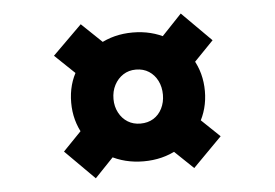

<svg xmlns="http://www.w3.org/2000/svg" viewBox="-41 -601 841 588"><g transform="rotate(-5 379.5 -307.0)"><path d="M382 -106Q324 -106 277 -132Q230 -158 203 -203.5Q176 -249 176 -304Q176 -361 203.5 -405Q231 -449 277.5 -475.5Q324 -502 382 -502Q440 -502 486.5 -476Q533 -450 560 -405Q587 -360 587 -304Q587 -249 560 -203.5Q533 -158 486.5 -132Q440 -106 382 -106ZM231 -67 141 -157 230 -249 318 -158ZM225 -367 136 -452 226 -541 316 -455ZM382 -222Q405 -222 422 -232.5Q439 -243 448.5 -262Q458 -281 458 -304Q458 -328 448.5 -347Q439 -366 422 -377Q405 -388 382 -388Q360 -388 343 -377Q326 -366 316 -347Q306 -328 306 -304Q306 -281 316 -262Q326 -243 343 -232.5Q360 -222 382 -222ZM534 -72 443 -159 531 -250 623 -162ZM532 -362 443 -451 534 -547 624 -457Z"/></g></svg>

Font: Lexend Peta SemiBold
Style: Regular
Weight: 600
Designer: Bonnie Shaver-Troup, Thomas Jockin
Foundry: Lexend
Version: Version 1.007